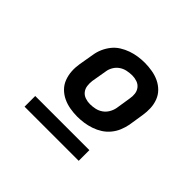

<svg xmlns="http://www.w3.org/2000/svg" viewBox="-120 -859 840 840"><g transform="rotate(45 300.0 -439.0)"><path d="M306 -317Q283 -317 260 -321Q237 -325 217 -334.5Q197 -344 181.5 -359.5Q166 -375 158 -396Q150 -417 148.5 -440Q147 -463 151 -487L163 -557Q166 -577 174.5 -596.5Q183 -616 196.5 -633Q210 -650 228.5 -661.5Q247 -673 267 -680Q287 -687 307.5 -690Q328 -693 348 -693Q371 -693 394.5 -689Q418 -685 438 -675.5Q458 -666 473.5 -650.5Q489 -635 497 -614Q505 -593 506 -570Q507 -547 503 -523L492 -453Q488 -433 480 -413.5Q472 -394 458 -377Q444 -360 426 -348.5Q408 -337 387.5 -330Q367 -323 346.5 -320Q326 -317 306 -317ZM306 -395Q322 -395 338 -398.5Q354 -402 367.5 -411.5Q381 -421 389.5 -435.5Q398 -450 401 -466L412 -536Q415 -552 413 -567Q411 -582 402 -593.5Q393 -605 378.5 -610Q364 -615 349 -615Q333 -615 316.5 -611.5Q300 -608 286.5 -598.5Q273 -589 264.5 -574.5Q256 -560 254 -544L242 -474Q240 -458 242 -443Q244 -428 253 -416.5Q262 -405 276.5 -400Q291 -395 306 -395ZM447 -185H112V-251H447Z"/></g></svg>

Font: Iosevka Extended Oblique
Style: Bold
Weight: 700
Width: 7
Italic angle: -9°
Monospace: yes
Designer: Belleve Invis
Foundry: Belleve Invis
Version: Version 32.5.0; ttfautohint (v1.8.4)